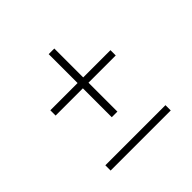

<svg xmlns="http://www.w3.org/2000/svg" viewBox="-140 -681 822 822"><g transform="rotate(-45 271.0 -270.0)"><path d="M254.5 -158V-333H89.5V-365H254.5V-540H288.5V-365H453.5V-333H288.5V-158ZM89.5 0V-32H453.5V0Z"/></g></svg>

Font: Encode Sans Semi Expanded Thin
Style: Regular
Weight: 250
Width: 6
Designer: Multiple Designers
Foundry: Impallari Type
Version: Version 2.000